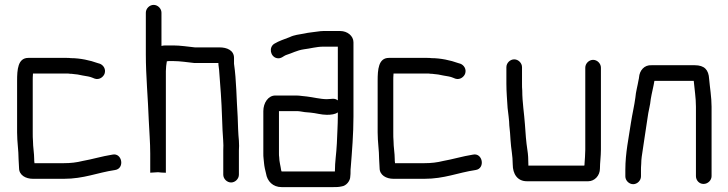

<svg xmlns="http://www.w3.org/2000/svg" viewBox="-20 -729 2982 786"><path d="M115 -152C114 -162 114 -174 114 -187V-398C114 -407 114 -417 115 -428H251C257 -428 262 -428 267 -427C270 -427 275 -427 280 -426L298 -424C303 -423 310 -422 318 -420C330 -418 331 -418 341 -416C347 -415 353 -413 358 -411L368 -407C387 -401 403 -414 408 -427C415 -447 402 -463 389 -468L379 -471C349 -482 308 -491 270 -491C265 -492 259 -492 252 -492H96C53 -492 50 -444 50 -398V-187C50 -147 56 -114 56 -78C56 -67 58 -53 58 -41C58 -12 85 3 115 3H241C324 3 377 -22 451 -33C492 -39 480 -105 440 -96C396 -89 358 -77 318 -70C294 -64 270 -61 241 -61H121V-63C120 -68 120 -73 120 -77C120 -102 115 -127 115 -152Z M609 -709C592 -709 577 -694 577 -677V-506C577 -418 586 -324 589 -237C591 -189 595 -148 595 -100V-22L627 -24C634 -23 647 -22 655 -22H659V-438C659 -450 661 -468 663 -478C664 -478 670 -479 671 -479H689C717 -479 748 -474 776 -471H874C874 -459 876 -456 877 -442C882 -379 887 -314 889 -248L891 -196C892 -168 896 -141 894 -114V-14C894 3 909 18 926 18C943 18 958 3 958 -14V-113C959 -125 959 -138 958 -153C955 -183 954 -218 953 -251C948 -324 948 -400 938 -468V-492C938 -523 909 -535 879 -535H778C749 -538 718 -543 689 -543H656C651 -543 646 -542 641 -541V-677C641 -694 626 -709 609 -709Z M1363 -269V-253C1363 -218 1360 -174 1359 -142C1357 -98 1351 -69 1351 -27H1133C1132 -28 1132 -30 1131 -32C1129 -48 1123 -68 1123 -85C1122 -90 1122 -96 1122 -101V-274H1194C1199 -274 1204 -274 1209 -273L1228 -270C1235 -269 1242 -269 1251 -268C1274 -266 1295 -259 1318 -259C1336 -259 1352 -261 1363 -269ZM1318 -323C1292 -323 1262 -331 1236 -334L1217 -336C1209 -337 1201 -338 1194 -338H1107C1078 -338 1058 -308 1058 -274V-101C1058 -94 1058 -87 1059 -80L1061 -60C1062 -48 1066 -30 1069 -19C1074 13 1097 37 1133 37H1343C1358 37 1366 37 1379 34C1397 32 1414 12 1414 -7C1415 -14 1415 -21 1415 -27C1415 -32 1415 -38 1416 -45C1421 -109 1427 -181 1427 -252V-556C1427 -582 1402 -602 1373 -602H1303C1296 -602 1288 -601 1281 -600C1263 -597 1243 -596 1227 -592C1205 -588 1184 -586 1166 -577C1143 -568 1123 -562 1103 -550C1079 -535 1087 -497 1113 -491C1131 -487 1140 -500 1152 -504C1175 -511 1196 -523 1223 -527C1249 -530 1276 -538 1303 -538H1363V-318C1349 -329 1337 -323 1318 -323Z M1591 -152C1590 -162 1590 -174 1590 -187V-398C1590 -407 1590 -417 1591 -428H1727C1733 -428 1738 -428 1743 -427C1746 -427 1751 -427 1756 -426L1774 -424C1779 -423 1786 -422 1794 -420C1806 -418 1807 -418 1817 -416C1823 -415 1829 -413 1834 -411L1844 -407C1863 -401 1879 -414 1884 -427C1891 -447 1878 -463 1865 -468L1855 -471C1825 -482 1784 -491 1746 -491C1741 -492 1735 -492 1728 -492H1572C1529 -492 1526 -444 1526 -398V-187C1526 -147 1532 -114 1532 -78C1532 -67 1534 -53 1534 -41C1534 -12 1561 3 1591 3H1717C1800 3 1853 -22 1927 -33C1968 -39 1956 -105 1916 -96C1872 -89 1834 -77 1794 -70C1770 -64 1746 -61 1717 -61H1597V-63C1596 -68 1596 -73 1596 -77C1596 -102 1591 -127 1591 -152Z M2053 -454V-386C2053 -354 2056 -319 2058 -287C2060 -269 2065 -234 2065 -215C2066 -206 2067 -196 2068 -185L2070 -155C2072 -120 2079 -92 2079 -56C2079 -17 2098 13 2137 13H2388C2414 13 2436 -10 2436 -39C2436 -63 2440 -89 2440 -117V-452C2440 -469 2425 -484 2408 -484C2391 -484 2376 -469 2376 -452V-116C2376 -97 2374 -76 2373 -60C2373 -57 2373 -54 2372 -51H2143V-56C2143 -77 2142 -97 2139 -115C2134 -147 2131 -186 2129 -219C2126 -264 2118 -310 2118 -358C2117 -367 2117 -377 2117 -386V-454C2117 -471 2102 -486 2085 -486C2068 -486 2053 -471 2053 -454Z M2604 -7V-34C2604 -39 2604 -47 2605 -58C2605 -69 2606 -78 2607 -87C2614 -139 2624 -196 2631 -247C2634 -273 2642 -298 2644 -323C2648 -348 2655 -373 2659 -398H2820C2823 -363 2829 -330 2829 -292V-8C2829 9 2842 24 2860 24C2878 24 2893 9 2893 -8V-292C2893 -331 2886 -371 2883 -406C2881 -443 2864 -462 2824 -462H2648C2617 -464 2598 -440 2596 -412C2596 -409 2595 -406 2594 -401C2590 -377 2583 -354 2581 -329C2577 -298 2568 -260 2563 -227C2554 -165 2540 -103 2540 -34V-7C2540 10 2555 25 2572 25C2589 25 2604 10 2604 -7Z"/></svg>

Font: Electronic
Style: SeBd
Weight: 600
Version: Version 1.011